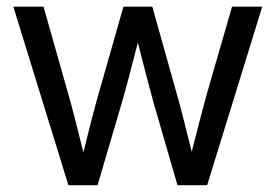

<svg xmlns="http://www.w3.org/2000/svg" viewBox="-20 -542 807 562"><path d="M180.2 0 19 -522.5H107.4L172.4 -293Q187.5 -241.7 201.7 -185.5Q215.8 -129.4 230.5 -70.8H217.8Q231.9 -128.4 246.3 -184.8Q260.7 -241.2 275.9 -293L341.3 -522.5H425.8L490.2 -293Q505.4 -241.2 519.3 -185.1Q533.2 -128.9 547.9 -70.8H534.2Q548.8 -128.4 563.5 -184.8Q578.1 -241.2 592.8 -293L659.2 -522.5H747.6L586.4 0H499.5L430.7 -237.3Q420.9 -272.9 411.1 -309.8Q401.4 -346.7 392.1 -384Q382.8 -421.4 373 -458H394Q384.3 -421.4 374.8 -384Q365.2 -346.7 355.5 -309.6Q345.7 -272.5 335.4 -237.3L265.6 0Z"/></svg>

Font: Inter 28pt
Style: Regular
Weight: 400
Designer: Rasmus Andersson
Foundry: rsms
Version: Version 4.001;git-66647c0bb